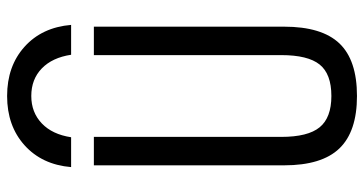

<svg xmlns="http://www.w3.org/2000/svg" viewBox="-262 -752 1024 540"><g transform="rotate(-90 250.0 -482.0)"><path d="M250 -974Q334 -974 388.5 -925Q443 -876 450 -794H366Q358 -847 327.5 -876.5Q297 -906 250 -906Q204 -906 173 -876.5Q142 -847 134 -794H50Q57 -876 111.5 -925Q166 -974 250 -974ZM250 10Q150 10 102.5 -39.5Q55 -89 55 -195V-730H135V-203Q135 -128 162 -95Q189 -62 250 -62Q312 -62 338.5 -95Q365 -128 365 -203V-730H445V-195Q445 -89 398 -39.5Q351 10 250 10Z"/></g></svg>

Font: M PLUS 1 Code
Style: Regular
Weight: 400
Designer: Coji Morishita
Foundry: UNDERFOREST DESIGN
Version: Version 1.005